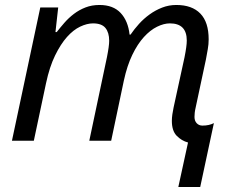

<svg xmlns="http://www.w3.org/2000/svg" viewBox="-20 -566 929 772"><path d="M142 -536H214L203 -437H208Q222 -455 239 -474.5Q256 -494 277 -510Q298 -526 323.5 -536Q349 -546 380 -546Q435 -546 465 -514Q495 -482 501 -427H505Q520 -449 539 -470Q558 -491 581.5 -508Q605 -525 632 -535.5Q659 -546 689 -546Q752 -546 785.5 -511.5Q819 -477 819 -408Q819 -388 815.5 -368.5Q812 -349 808 -327L767 -135Q764 -122 763 -113Q762 -104 762 -96Q762 -80 771 -70.5Q780 -61 794 -61Q821 -61 840 -71L785 186H697L736 7Q710 0 690.5 -20Q671 -40 671 -80Q671 -92 673 -106Q675 -120 678 -134L722 -336Q731 -381 731 -403Q731 -472 663 -472Q639 -472 611.5 -458.5Q584 -445 558.5 -417Q533 -389 512 -345.5Q491 -302 478 -242L427 0H339L410 -336Q419 -381 419 -402Q419 -435 404 -453.5Q389 -472 354 -472Q330 -472 302.5 -459Q275 -446 249.5 -417.5Q224 -389 201.5 -343Q179 -297 165 -231L116 0H28Z"/></svg>

Font: BC Sans
Style: Italic
Weight: 400
Italic angle: -12°
Designer: Monotype Design Team
Designer: Province of B.C.
Foundry: Monotype Imaging Inc.
Version: Version 2.000;GOOG;noto-source:20170915:90ef993387c0